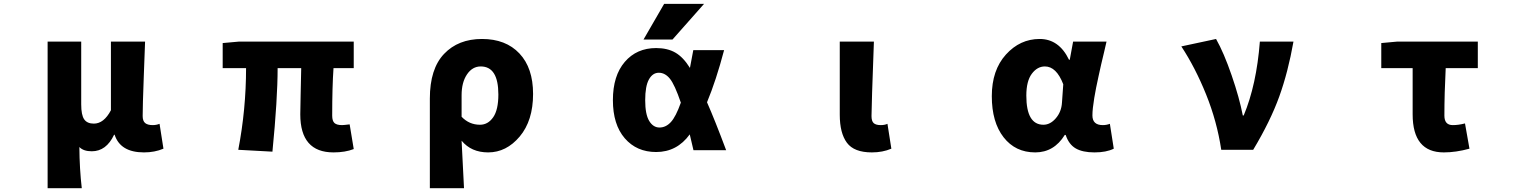

<svg xmlns="http://www.w3.org/2000/svg" viewBox="-20 -788 8040 1010"><path d="M230.5 202.1V-569.3H407.2V-239.3Q407.2 -182.6 422.9 -160.2Q438.5 -137.7 473.6 -137.7Q526.4 -137.7 563.5 -208V-569.3H743.2Q742.2 -539.1 736.3 -384.8Q730.5 -230.5 730.5 -177.7Q730.5 -151.4 743.7 -140.6Q756.8 -129.9 783.2 -129.9Q802.7 -129.9 819.3 -136.7L839.8 -5.9Q793.9 13.7 737.3 13.7Q613.3 13.7 583 -79.1H580.1Q539.1 7.8 462.9 7.8Q418.9 7.8 397.5 -14.6Q398.4 101.6 410.2 202.1Z M1734.4 13.7Q1559.6 13.7 1559.6 -186.5Q1559.6 -200.2 1561.5 -290Q1563.5 -379.9 1564.5 -429.7H1440.4Q1440.4 -267.6 1413.1 9.8L1233.4 0Q1274.4 -212.9 1274.4 -429.7H1151.4V-561.5L1238.3 -569.3H1840.8V-429.7H1734.4Q1727.5 -333 1727.5 -179.7Q1727.5 -151.4 1739.7 -140.6Q1752 -129.9 1779.3 -129.9Q1788.1 -129.9 1819.3 -133.8L1840.8 -3.9Q1795.9 13.7 1734.4 13.7Z M2241.2 202.1V-269.5Q2241.2 -425.8 2315.9 -504.4Q2390.6 -583 2515.6 -583Q2640.6 -583 2712.4 -506.8Q2784.2 -430.7 2784.2 -293.9Q2784.2 -153.3 2713.9 -69.8Q2643.6 13.7 2547.9 13.7Q2459 13.7 2408.2 -47.9Q2413.1 38.1 2420.9 202.1ZM2504.9 -131.8Q2546.9 -131.8 2574.2 -170.9Q2601.6 -210 2601.6 -291Q2601.6 -438.5 2508.8 -438.5Q2464.8 -438.5 2436.5 -396.5Q2408.2 -354.5 2408.2 -287.1V-173.8Q2448.2 -131.8 2504.9 -131.8Z M3561.5 -248Q3529.3 -342.8 3503.9 -374Q3478.5 -405.3 3445.8 -405.3Q3413.1 -405.3 3393.6 -370.1Q3374 -335 3374 -260.7Q3374 -186.5 3395 -151.9Q3416 -117.2 3449.2 -117.2Q3482.4 -117.2 3508.8 -145.5Q3535.2 -173.8 3561.5 -248ZM3699.2 -250Q3740.2 -157.2 3799.8 2H3627.9Q3623 -19.5 3608.4 -81.1Q3541 11.7 3431.6 11.7Q3329.1 11.7 3266.6 -60.5Q3204.1 -132.8 3204.1 -261.2Q3204.1 -389.6 3266.6 -462.4Q3329.1 -535.2 3431.6 -535.2Q3491.2 -535.2 3532.7 -511.2Q3574.2 -487.3 3609.4 -430.7Q3615.2 -459 3627 -524.4H3789.1Q3747.1 -365.2 3699.2 -250ZM3473.6 -767.6H3683.6L3517.6 -580.1H3365.2Z M4566.4 13.7Q4472.7 13.7 4435.1 -37.1Q4397.5 -87.9 4397.5 -184.6V-569.3H4577.1Q4564.5 -229.5 4564.5 -177.7Q4564.5 -150.4 4576.2 -140.1Q4587.9 -129.9 4613.3 -129.9Q4633.8 -129.9 4648.4 -136.7L4668.9 -5.9Q4623 13.7 4566.4 13.7Z M5425.8 13.7Q5321.3 13.7 5259.3 -65.9Q5197.3 -145.5 5197.3 -282.2Q5197.3 -418.9 5271.5 -501Q5345.7 -583 5449.2 -583Q5550.8 -583 5603.5 -473.6H5607.4L5625 -569.3H5800.8Q5797.9 -554.7 5787.6 -512.2Q5777.3 -469.7 5772.5 -448.7Q5767.6 -427.7 5759.3 -389.2Q5751 -350.6 5746.1 -326.7Q5741.2 -302.7 5736.3 -272.9Q5731.4 -243.2 5729 -220.7Q5726.6 -198.2 5726.6 -180.7Q5726.6 -129.9 5781.2 -129.9Q5800.8 -129.9 5818.4 -136.7L5838.9 -5.9Q5799.8 13.7 5737.3 13.7Q5674.8 13.7 5638.7 -7.3Q5602.5 -28.3 5585.9 -78.1H5581.1Q5524.4 13.7 5425.8 13.7ZM5468.8 -131.8Q5504.9 -131.8 5534.2 -166Q5563.5 -200.2 5566.4 -248L5573.2 -344.7Q5537.1 -438.5 5476.6 -438.5Q5436.5 -438.5 5407.7 -399.9Q5378.9 -361.3 5378.9 -285.2Q5378.9 -131.8 5468.8 -131.8Z M6572.3 0H6404.3Q6381.8 -149.4 6324.7 -291Q6267.6 -432.6 6194.3 -543.9L6377 -583Q6418 -510.7 6459 -391.6Q6500 -272.5 6517.6 -180.7H6522.5Q6589.8 -341.8 6607.4 -569.3H6784.2Q6755.9 -409.2 6709.5 -280.3Q6663.1 -151.4 6572.3 0Z M7575.2 13.7Q7411.1 13.7 7411.1 -186.5V-429.7H7246.1V-561.5L7331.1 -569.3H7753.9V-429.7H7585Q7578.1 -296.9 7578.1 -179.7Q7578.1 -129.9 7622.1 -129.9Q7652.3 -129.9 7686.5 -138.7L7710 -5.9Q7638.7 13.7 7575.2 13.7Z"/></svg>

Font: Gen Shin Gothic Monospace Heavy
Style: Bold
Weight: 800
Designer: [Source Han Sans]
Ryoko NISHIZUKA  (kana & ideographs); Paul D. Hunt (Latin, Greek & Cyrillic); Wenlong ZHANG  (bopomofo
Version: Version 1.002.20150607